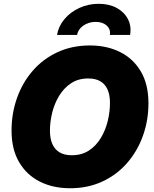

<svg xmlns="http://www.w3.org/2000/svg" viewBox="-20 -976 807 1006"><path d="M347.2 10.3Q257.3 10.3 188.2 -24.7Q119.1 -59.6 79.8 -127Q40.5 -194.3 40.5 -291.5Q40.5 -382.3 69.3 -463.1Q98.1 -543.9 151.9 -605.7Q205.6 -667.5 281.5 -702.6Q357.4 -737.8 451.2 -737.8Q540.5 -737.8 609.6 -703.1Q678.7 -668.5 718.3 -601.1Q757.8 -533.7 757.8 -435.5Q757.8 -344.2 728.5 -263.4Q699.2 -182.6 645.3 -121.1Q591.3 -59.6 515.9 -24.7Q440.4 10.3 347.2 10.3ZM356 -162.6Q408.7 -162.6 446.5 -187.7Q484.4 -212.9 508.8 -253.9Q533.2 -294.9 544.7 -342.8Q556.2 -390.6 556.2 -436.5Q556.2 -478.5 543.5 -507.1Q530.8 -535.6 505.6 -550.3Q480.5 -564.9 442.4 -564.9Q390.1 -564.9 352.3 -539.8Q314.5 -514.6 289.8 -473.9Q265.1 -433.1 253.4 -385.3Q241.7 -337.4 241.7 -291Q241.7 -249.5 254.6 -220.7Q267.6 -191.9 293 -177.2Q318.4 -162.6 356 -162.6ZM497.1 -956.1Q551.8 -956.1 591.6 -934.3Q631.3 -912.6 650.4 -875.7Q669.4 -838.9 661.6 -793H555.7Q560.5 -822.3 539.3 -841.8Q518.1 -861.3 481.4 -861.3Q444.3 -861.3 416.5 -841.8Q388.7 -822.3 383.8 -793H278.8Q286.6 -838.9 317.6 -875.7Q348.6 -912.6 395.5 -934.3Q442.4 -956.1 497.1 -956.1Z"/></svg>

Font: Inter 20pt Black
Style: Italic
Weight: 900
Italic angle: -9.3988°
Version: Version 4.001;git-66647c0bb